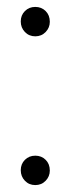

<svg xmlns="http://www.w3.org/2000/svg" viewBox="-20 -530 208 555"><path d="M82 5Q64 5 52 -7.5Q40 -20 40 -38Q40 -56 52 -68Q64 -80 82 -80Q100 -80 112 -68Q124 -56 124 -37Q124 -20 112 -7.5Q100 5 82 5ZM82 -425Q64 -425 52 -437.5Q40 -450 40 -468Q40 -486 52 -498Q64 -510 82 -510Q100 -510 112 -498Q124 -486 124 -467Q124 -450 112 -437.5Q100 -425 82 -425Z"/></svg>

Font: DM Sans 24pt ExtraLight
Style: Regular
Weight: 250
Designer: Colophon Foundry, Jonny Pinhorn
Foundry: Colophon Foundry
Version: Version 4.004;gftools[0.9.30]